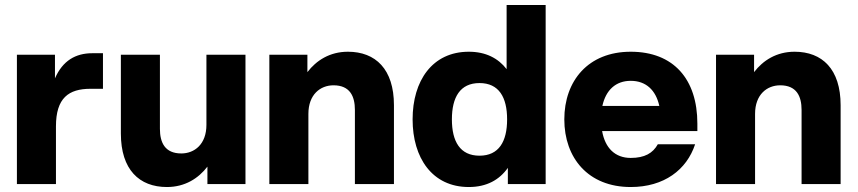

<svg xmlns="http://www.w3.org/2000/svg" viewBox="-20 -740 3448 772"><path d="M48 0H205V-232C205 -346 256 -383 344 -383H394V-526H351C284 -526 232 -496 201 -425V-520H48Z M623 -222V-520H466V-203C466 -58 540 12 651 12C724 12 778 -23 814 -70V0H967V-520H810V-238C810 -160 762 -123 709 -123C643 -123 623 -167 623 -222Z M1407 -298V0H1564V-317C1564 -462 1490 -532 1379 -532C1306 -532 1252 -497 1216 -450V-520H1063V0H1220V-282C1220 -360 1268 -397 1321 -397C1387 -397 1407 -353 1407 -298Z M2174 0V-720H2017V-462C1983 -506 1933 -532 1865 -532C1718 -532 1639 -415 1639 -260C1639 -105 1718 12 1865 12C1937 12 1988 -17 2022 -65V0ZM1797 -260C1797 -349 1830 -406 1908 -406C1986 -406 2019 -349 2019 -260C2019 -171 1986 -114 1908 -114C1830 -114 1797 -171 1797 -260Z M2516 12C2650 12 2741 -57 2775 -160H2625C2605 -124 2572 -105 2516 -105C2453 -105 2413 -145 2401 -213H2784V-243C2784 -422 2688 -532 2516 -532C2345 -532 2249 -415 2249 -260C2249 -105 2345 12 2516 12ZM2402 -314C2416 -378 2456 -415 2516 -415C2577 -415 2617 -378 2631 -314Z M3203 -298V0H3360V-317C3360 -462 3286 -532 3175 -532C3102 -532 3048 -497 3012 -450V-520H2859V0H3016V-282C3016 -360 3064 -397 3117 -397C3183 -397 3203 -353 3203 -298Z"/></svg>

Font: Aspekta 750
Style: Regular
Weight: 750
Designer: Ivo Dolenc
Version: Version 2.000